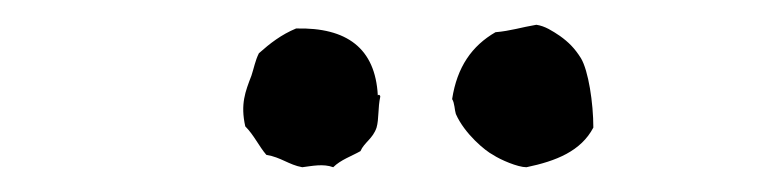

<svg xmlns="http://www.w3.org/2000/svg" viewBox="-20 -689 612 155"><path d="M348 -597C355 -581 372 -567 378 -564C384 -560 398 -554 405 -554C429 -559 449 -567 459 -586C459 -606 455 -632 449 -642C444 -650 439 -655 432 -660C426 -664 420 -668 413 -669C401 -667 392 -664 380 -663C361 -652 349 -635 345 -609C347 -606 347 -600 348 -597ZM285 -612C283 -650 260 -667 219 -666C207 -661 198 -654 189 -646C186 -640 185 -634 183 -628C178 -615 174 -605 178 -587C185 -580 189 -571 195 -564C207 -562 213 -556 224 -554C232 -555 241 -557 249 -554C255 -560 264 -563 271 -567C274 -574 281 -577 284 -586C286 -593 285 -602 287 -611C287 -612 286 -613 285 -612Z"/></svg>

Font: FuturaRener
Style: Regular
Weight: 400
Designer: BSozoo
Foundry: BSozoo
Version: Version 1.0